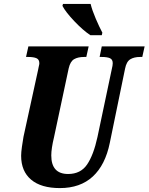

<svg xmlns="http://www.w3.org/2000/svg" viewBox="-20 -951 759 981"><path d="M88 -155Q88 -172 92 -201Q96 -230 100 -252L174 -591Q176 -604 178.5 -613Q181 -622 181 -628Q181 -647 166.5 -653.5Q152 -660 123 -660H113L125 -714H433L421 -660H410Q378 -660 358.5 -648.5Q339 -637 331 -602L256 -250Q242 -192 242 -157Q242 -62 328 -62Q392 -62 425 -110.5Q458 -159 478 -251L551 -597Q556 -617 556 -628Q556 -647 542 -653.5Q528 -660 499 -660H489L500 -714H719L707 -660H696Q665 -660 645.5 -648Q626 -636 619 -600L541 -221Q518 -108 454 -49Q390 10 286 10Q190 10 139 -33Q88 -76 88 -155ZM299 -921 302 -931H443Q451 -898 469.5 -855Q488 -812 503 -784L500 -771H442Q404 -796 359.5 -843Q315 -890 299 -921Z"/></svg>

Font: Noto Serif CondExtraBold
Style: Italic
Weight: 800
Width: 3
Italic angle: -12°
Designer: Monotype Design Team
Foundry: Monotype Imaging Inc.
Version: Version 1.001